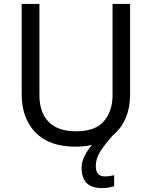

<svg xmlns="http://www.w3.org/2000/svg" viewBox="-20 -734 771 974"><path d="M466 107Q466 136 478 148.5Q490 161 511 161Q528 161 539.5 158.5Q551 156 559 155V211Q545 215 531 217.5Q517 220 497 220Q444 220 419 194Q394 168 394 117Q394 86 410 55.5Q426 25 447 1Q408 10 362 10Q229 10 159.5 -62.5Q90 -135 90 -254V-714H180V-251Q180 -164 226.5 -116Q273 -68 367 -68Q464 -68 507.5 -119.5Q551 -171 551 -252V-714H640V-252Q640 -189 618 -136Q596 -83 552 -47Q508 3 487 37.5Q466 72 466 107Z"/></svg>

Font: Noto Sans Avestan
Style: Regular
Weight: 400
Designer: Monotype Design Team
Foundry: Monotype Imaging Inc.
Version: Version 2.003; ttfautohint (v1.8.4.7-5d5b)